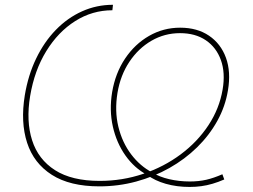

<svg xmlns="http://www.w3.org/2000/svg" viewBox="-20 -757 1041 790"><path d="M760.3 12.2Q707.5 12.2 662.1 -0.7Q616.7 -13.7 585 -37.6Q532.7 -65.4 496.1 -117.2Q459.5 -168.9 444.3 -236.3Q429.2 -303.7 441.4 -377.9Q454.6 -456.1 494.6 -515.9Q534.7 -575.7 593.5 -609.4Q652.3 -643.1 721.2 -643.1Q791.5 -643.1 840.1 -610.1Q888.7 -577.1 909.7 -519.3Q930.7 -461.4 918 -385.7Q907.2 -319.3 874.3 -259.8Q841.3 -200.2 791 -150.9Q740.7 -101.6 677 -65.7Q613.3 -29.8 540.3 -10Q467.3 9.8 389.2 9.8Q267.6 9.8 193.4 -37.6Q119.1 -85 91.6 -169.4Q64 -253.9 82 -364.7Q95.7 -447.8 128.7 -516.1Q161.6 -584.5 209.7 -634Q257.8 -683.6 317.6 -710.4Q377.4 -737.3 444.8 -737.3L442.4 -714.8Q359.9 -714.8 289.6 -670.4Q219.2 -626 170.4 -546.6Q121.6 -467.3 104 -361.8Q86.9 -258.8 112.1 -179.9Q137.2 -101.1 206.3 -56.9Q275.4 -12.7 390.1 -12.7Q483.4 -12.7 568.8 -41.5Q654.3 -70.3 723.4 -121.8Q792.5 -173.3 837.6 -241.7Q882.8 -310.1 896 -388.7Q907.7 -457.5 888.9 -509.8Q870.1 -562 826.9 -591.3Q783.7 -620.6 720.7 -620.6Q657.2 -620.6 603.3 -589.4Q549.3 -558.1 512.5 -502.9Q475.6 -447.8 463.4 -375Q451.2 -300.8 467 -235.6Q482.9 -170.4 519.8 -121.8Q556.6 -73.2 606.4 -47.4Q635.3 -29.3 676 -19.8Q716.8 -10.3 761.2 -10.3Q797.4 -10.3 828.4 -17.3Q859.4 -24.4 895 -40L902.8 -18.6Q877.9 -7.8 854.7 -1Q831.5 5.9 808.3 9Q785.2 12.2 760.3 12.2Z"/></svg>

Font: Inter 17pt Thin
Style: Italic
Weight: 250
Italic angle: -9.3988°
Version: Version 4.001;git-66647c0bb